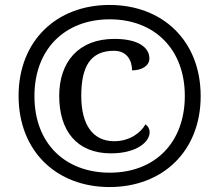

<svg xmlns="http://www.w3.org/2000/svg" viewBox="-20 -745 885 775"><path d="M422 10C636 10 790 -134 790 -357C790 -581 636 -725 422 -725C208 -725 55 -580 55 -358C55 -134 209 10 422 10ZM423 -48C246 -48 119 -163 119 -357C119 -548 243 -667 423 -667C603 -667 726 -547 726 -358C726 -170 606 -48 423 -48ZM428 -126C531 -126 584 -172 584 -211C584 -225 577 -237 567 -243C549 -210 504 -175 441 -175C355 -175 308 -241 308 -358C308 -475 344 -540 440 -540C494 -540 513 -499 513 -461C552 -461 583 -479 583 -509C583 -554 537 -588 442 -588C296 -588 219 -494 219 -358C219 -218 289 -126 428 -126Z"/></svg>

Font: Noto Serif Oriya SemiBold
Style: Regular
Weight: 600
Designer: David Williams
Foundry: Google LLC, David Williams
Version: Version 1.051